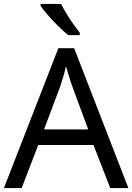

<svg xmlns="http://www.w3.org/2000/svg" viewBox="-20 -964 679 984"><path d="M545 0 459 -221H176L91 0H0L279 -717H360L638 0ZM352 -517Q349 -525 342 -546Q335 -567 328.5 -589.5Q322 -612 318 -624Q311 -593 302 -563.5Q293 -534 287 -517L206 -301H432ZM293 -944Q304 -922 320.5 -894.5Q337 -867 355.5 -841Q374 -815 389 -796V-784H330Q307 -802 278 -830.5Q249 -859 224.5 -887.5Q200 -916 188 -934V-944Z"/></svg>

Font: RS Noto Sans
Style: Regular
Weight: 400
Designer: Monotype Design Team
Foundry: Monotype Imaging Inc.
Version: Version 3.10